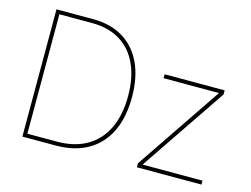

<svg xmlns="http://www.w3.org/2000/svg" viewBox="-98 -894 1388 1060"><g transform="rotate(15 595.5 -364.0)"><path d="M293.5 0H114.7V-22.5H293.5Q394.5 -22.5 465.1 -63.5Q535.6 -104.5 572.3 -181.6Q608.9 -258.8 608.9 -366.2Q608.9 -472.7 574 -548.3Q539.1 -624 472.9 -664.6Q406.7 -705.1 312 -705.1H114.7V-727.5H312Q412.6 -727.5 483.9 -684.3Q555.2 -641.1 593.3 -560.3Q631.3 -479.5 631.3 -366.2Q631.3 -250.5 591.6 -168.5Q551.8 -86.4 476.1 -43.2Q400.4 0 293.5 0ZM125.5 -727.5V0H103V-727.5ZM757.3 0V-22.5L1087.9 -511.2V-513.2H772.5V-535.6H1115.7V-512.2L785.2 -24.4V-22.5H1126.5V0Z"/></g></svg>

Font: Inter 20pt Thin
Style: Regular
Weight: 250
Version: Version 4.001;git-66647c0bb